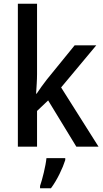

<svg xmlns="http://www.w3.org/2000/svg" viewBox="-20 -780 549 1021"><path d="M177 -386V-760H75V0H177V-190L236 -246L386 0H504L305 -315L492 -539H377L229 -357C212 -336 189 -303 175 -282H172C174 -315 177 -354 177 -386ZM327 71V61H227C223 103 205 174 193 209V221H251C284 177 314 113 327 71Z"/></svg>

Font: Noto Sans Devanagari UI SemiCondensed Medium
Style: Regular
Weight: 500
Width: 4
Designer: Jelle Bosma - Monotype Design Team
Foundry: Monotype Imaging Inc.
Version: Version 2.004